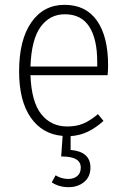

<svg xmlns="http://www.w3.org/2000/svg" viewBox="-20 -552 521 794"><path d="M425 -241H106Q110 -131 150.5 -80Q191 -29 258 -29Q296 -29 324.5 -41Q353 -53 385 -80L408 -52Q377 -24 344.5 -8Q312 8 272 11V68Q354 75 354 141Q354 179 328 200.5Q302 222 264 222Q223 222 194 202L210 173Q234 188 263 188Q285 188 299.5 176Q314 164 314 141Q314 118 294.5 106.5Q275 95 233 95L239 10Q155 3 107 -66Q59 -135 59 -257Q59 -387 109.5 -459.5Q160 -532 247 -532Q335 -532 381 -466.5Q427 -401 427 -282Q427 -261 425 -241ZM382 -297Q382 -391 349 -442Q316 -493 248 -493Q186 -493 148 -441Q110 -389 106 -277H382Z"/></svg>

Font: Fira Sans Condensed ExtraLight
Style: Regular
Weight: 275
Width: 3
Designer: Carrois Corporate & Edenspiekermann AG
Foundry: Carrois Corporate GbR & Edenspiekermann AG
Version: Version 4.203